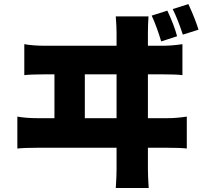

<svg xmlns="http://www.w3.org/2000/svg" viewBox="-20 -860 1017 945"><path d="M851.6 -681.6 773.4 -656.2Q763.7 -688.5 751.5 -722.2Q739.3 -755.9 726.6 -783.2L803.7 -807.6Q837.9 -734.4 851.6 -681.6ZM65.4 -286.1Q108.4 -278.3 167 -278.3H248V-494.1H202.1Q133.8 -494.1 99.6 -490.2V-642.6Q142.6 -634.8 202.1 -634.8H553.7V-699.2Q553.7 -728.5 549.8 -779.3H710.9Q708 -734.4 708 -699.2V-634.8H781.2Q825.2 -634.8 877.9 -642.6V-490.2Q848.6 -494.1 781.2 -494.1H708V-278.3H802.7Q848.6 -278.3 899.4 -286.1V-128.9Q871.1 -132.8 802.7 -132.8H708V-27.3Q708 6.8 711.9 65.4H549.8Q553.7 8.8 553.7 -25.4V-132.8H167Q99.6 -132.8 65.4 -128.9ZM553.7 -278.3V-494.1H397.5V-278.3ZM907.2 -839.8Q941.4 -765.6 957 -713.9L879.9 -689.5Q856.4 -761.7 830.1 -815.4Z"/></svg>

Font: Min Sans Black
Style: Regular
Weight: 900
Designer: Jinseong-Kim, NotoSansCJK, Nunito
Foundry: Jinseong-Kim
Version: Version 1.000